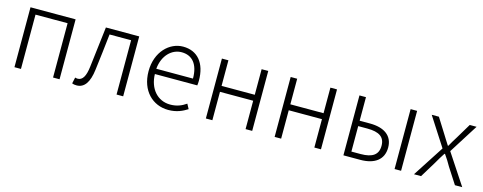

<svg xmlns="http://www.w3.org/2000/svg" viewBox="-27 -1093 4160 1653"><g transform="rotate(15 2053.0 -267.0)"><path d="M100 0H158V-484H444V0H502V-534H100Z M657 13C724 13 766 -43 780 -161C794 -269 806 -376 818 -484H1010V0H1069V-534H772C758 -413 743 -294 729 -174C719 -85 693 -45 651 -45C642 -45 635 -47 628 -49L616 6C628 11 639 13 657 13Z M1473 13C1549 13 1599 -12 1642 -39L1619 -82C1579 -54 1535 -36 1478 -36C1363 -36 1286 -127 1283 -256H1661C1663 -270 1664 -285 1664 -299C1664 -455 1587 -547 1458 -547C1338 -547 1224 -440 1224 -266C1224 -91 1335 13 1473 13ZM1283 -303C1294 -425 1372 -497 1458 -497C1552 -497 1610 -432 1610 -303Z M1806 0H1864V-253H2160V0H2219V-534H2160V-306H1864V-534H1806Z M2419 0H2477V-253H2773V0H2832V-534H2773V-306H2477V-534H2419Z M3032 0H3182C3307 0 3387 -54 3387 -164C3387 -271 3307 -324 3182 -324H3090V-534H3032ZM3090 -49V-276H3172C3277 -276 3328 -242 3328 -164C3328 -84 3277 -49 3172 -49ZM3488 0H3546V-534H3488Z M3661 0H3724L3810 -141C3829 -174 3848 -207 3869 -238H3874C3896 -207 3917 -174 3935 -141L4026 0H4091L3911 -273L4076 -534H4015L3936 -402C3917 -373 3901 -344 3883 -313H3879C3860 -344 3840 -373 3823 -402L3740 -534H3676L3841 -278Z"/></g></svg>

Font: GenYoGothic2 TW L
Style: Regular
Weight: 300
Version: Version 2.100;PS 2.1;hotconv 16.6.51;makeotf.lib2.5.65220 DE